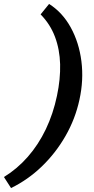

<svg xmlns="http://www.w3.org/2000/svg" viewBox="-77 -733 475 974"><path d="M-21 221 -57 165Q10 124 64 62.5Q118 1 155.5 -77.5Q193 -156 212 -247Q230 -332 228 -407Q226 -482 202 -546Q178 -610 129 -660L172 -713Q240 -670 282 -593.5Q324 -517 336 -422Q348 -327 326 -227Q305 -130 255.5 -43.5Q206 43 135.5 111Q65 179 -21 221Z"/></svg>

Font: Ysabeau Infant
Style: Bold Italic
Weight: 700
Italic angle: -12°
Designer: Christian Thalmann (Catharsis Fonts)
Version: Version 2.001;gftools[0.9.30]; featfreeze: ss01,ss02,lnum